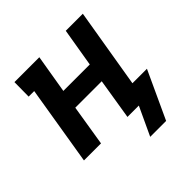

<svg xmlns="http://www.w3.org/2000/svg" viewBox="-177 -662 955 955"><g transform="rotate(-45 300.0 -185.0)"><path d="M347 150 417 0H337L372 -216H186L151 0H31L100 -419H61L62 -520H237L203 -317H389L423 -520H543L473 -101H575L459 150Z"/></g></svg>

Font: Iosevka HT Extended
Style: Bold Italic
Weight: 700
Width: 7
Italic angle: -9°
Monospace: yes
Designer: Belleve Invis
Foundry: Belleve Invis
Version: Version 32.3.0; ttfautohint (v1.8.4)